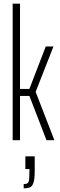

<svg xmlns="http://www.w3.org/2000/svg" viewBox="-20 -763 328 1045"><path d="M49 0V-743H89V-279H140L229 -510H271L174 -263L276 0H233L140 -241H89V0ZM109 262V239Q124 239 130.5 233.5Q137 228 138.5 213.5Q140 199 140 175V157H118V88H169V166Q169 194 166.5 212.5Q164 231 157.5 242.5Q151 254 139.5 258Q128 262 109 262Z"/></svg>

Font: Saira UltraCondensed ExtraLight
Style: Regular
Weight: 250
Width: 1
Designer: Hector Gatti with collaboration of the Omnibus-Type team
Foundry: Omnibus-Type
Version: Version 1.101